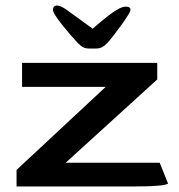

<svg xmlns="http://www.w3.org/2000/svg" viewBox="-20 -676 649 696"><path d="M40 -60 363 -361H60V-448H550V-388L218 -86H559L589 -11Q586 -6 554 -3Q522 0 458 0H40ZM187 -656Q200 -656 222 -640L316 -572Q378 -626 403 -640Q422 -652 437 -652Q453 -652 453 -640Q453 -631 420.5 -586Q388 -541 369 -520Q359 -510 350 -505Q341 -500 326 -500H306Q291 -500 282 -504.5Q273 -509 262 -520Q238 -545 205 -586.5Q172 -628 172 -640Q172 -656 187 -656Z"/></svg>

Font: Gold
Style: Regular
Weight: 400
Designer: jaiki
Version: Version 1.000